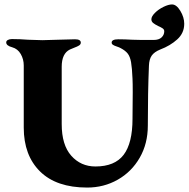

<svg xmlns="http://www.w3.org/2000/svg" viewBox="-20 -831 850 865"><path d="M87 -256V-536Q87 -564 73.5 -587.5Q60 -611 35 -618Q8 -625 8 -640Q8 -647 15.5 -651Q23 -655 34 -655Q69 -655 106 -652Q152 -650 171 -650Q190 -650 242 -652Q296 -654 318 -654Q344 -654 344 -639Q344 -631 336 -626Q328 -621 315.5 -616.5Q303 -612 295 -608Q258 -590 258 -530V-272Q258 -178 301 -129.5Q344 -81 410 -81Q497 -81 537 -133.5Q577 -186 577 -296L578 -416Q578 -457 577 -476Q575 -525 570.5 -550.5Q566 -576 555.5 -589.5Q545 -603 524 -614Q517 -618 506 -621.5Q495 -625 489 -629Q483 -633 483 -639Q483 -654 513 -654Q542 -654 576 -652L619 -651H672Q696 -651 708 -662.5Q720 -674 720 -690Q720 -698 713 -703Q706 -708 692 -714Q678 -721 670 -727.5Q662 -734 662 -744Q662 -757 678 -773Q694 -789 716.5 -800Q739 -811 755 -811Q775 -811 792.5 -782Q810 -753 810 -724Q810 -682 778.5 -653.5Q747 -625 702 -608Q675 -597 663.5 -580.5Q652 -564 651 -535Q646 -414 646 -265Q646 -184 609.5 -120.5Q573 -57 510.5 -21.5Q448 14 373 14Q234 14 160.5 -58.5Q87 -131 87 -256Z"/></svg>

Font: EB Garamond ExtraBold
Style: Regular
Weight: 800
Designer: Georg Duffner and Octavio Pardo
Foundry: Georg Duffner
Version: Version 1.000